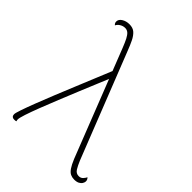

<svg xmlns="http://www.w3.org/2000/svg" viewBox="-212 -833 951 951"><g transform="rotate(45 263.5 -357.0)"><path d="M479 12Q465 12 453 6.5Q441 1 430 -15Q419 -31 407 -60L188 -619Q177 -647 168 -664.5Q159 -682 149.5 -690Q140 -698 127 -698Q113 -698 100.5 -690.5Q88 -683 82 -671Q78 -674 75.5 -678.5Q73 -683 73 -689Q73 -705 90 -715.5Q107 -726 129 -726Q154 -726 168.5 -713Q183 -700 194 -677.5Q205 -655 216 -626L433 -75Q443 -51 453.5 -33.5Q464 -16 483 -16Q497 -16 505.5 -25Q514 -34 518 -43Q522 -39 524.5 -34Q527 -29 527 -23Q527 -16 522 -7.5Q517 1 506.5 6.5Q496 12 479 12ZM59 12Q51 12 46.5 8.5Q42 5 41 0.5Q40 -4 40 -7Q40 -15 50 -44.5Q60 -74 77 -118Q94 -162 115 -214Q136 -266 158 -319Q180 -372 200 -421Q220 -470 235 -506L255 -477Q243 -448 225 -405Q207 -362 186.5 -312Q166 -262 145.5 -211.5Q125 -161 108 -117Q91 -73 81 -42.5Q71 -12 71 -1Q71 0 71.5 4Q72 8 73 10Q72 11 68 11.5Q64 12 59 12Z"/></g></svg>

Font: Arima Thin Thin
Style: Regular
Weight: 250
Version: Version 1.100